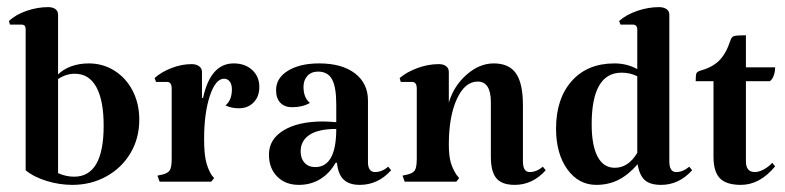

<svg xmlns="http://www.w3.org/2000/svg" viewBox="-20 -510 2203 539"><path d="M371 -174Q371 -122 346.5 -80.5Q322 -39 279 -15Q236 9 183 9Q147 9 111 -2Q75 -13 52 -32V-427Q52 -435 49 -438Q46 -441 39 -441H8L5 -451Q24 -469 54.5 -479.5Q85 -490 115 -490Q128 -490 135.5 -484.5Q143 -479 143 -469V-301Q158 -316 180.5 -324Q203 -332 229 -332Q269 -332 301.5 -311.5Q334 -291 352.5 -255Q371 -219 371 -174ZM271 -157Q271 -228 250.5 -265.5Q230 -303 190 -303Q165 -303 143 -288V-24Q165 -14 188 -14Q271 -14 271 -157Z M708 -266Q708 -239 692 -222.5Q676 -206 650 -206Q630 -206 613 -214Q631 -229 631 -259Q631 -273 625 -281Q619 -289 609 -289Q585 -289 569 -240.5Q553 -192 553 -120Q553 -83 557.5 -61Q562 -39 573 -20L581 -10L573 0H428L422 -17L436 -20Q452 -24 457 -32.5Q462 -41 462 -66V-261Q462 -280 449 -280H418L414 -291Q433 -308 461.5 -319Q490 -330 518 -330Q531 -330 539 -324Q547 -318 547 -308V-235H550Q571 -332 636 -332Q668 -332 688 -313.5Q708 -295 708 -266Z M800 -209Q779 -209 767 -221.5Q755 -234 755 -257Q755 -291 788.5 -311.5Q822 -332 876 -332Q940 -332 976.5 -304Q1013 -276 1013 -228V-55Q1013 -27 1033 -27Q1052 -27 1070 -42L1078 -32Q1041 9 990 9Q960 9 944.5 -6Q929 -21 926 -53H922Q906 -24 879.5 -7.5Q853 9 819 9Q781 9 758 -14.5Q735 -38 735 -76Q735 -119 776 -144Q817 -169 887 -169Q900 -169 924 -167V-217Q924 -266 912 -287.5Q900 -309 873 -309Q854 -309 843 -297Q832 -285 832 -266Q832 -236 850 -221Q829 -209 800 -209ZM924 -148Q874 -148 849 -131.5Q824 -115 824 -85Q824 -65 835 -53Q846 -41 865 -41Q924 -41 924 -148Z M1467 -27Q1486 -27 1504 -42L1512 -32Q1475 9 1425 9Q1389 9 1373.5 -9.5Q1358 -28 1358 -70V-223Q1358 -281 1321 -281Q1285 -281 1262.5 -232Q1240 -183 1240 -104Q1240 -74 1245 -55.5Q1250 -37 1261 -20L1269 -10L1261 0H1116L1110 -17L1124 -20Q1140 -24 1145 -32.5Q1150 -41 1150 -66V-261Q1150 -280 1137 -280H1105L1102 -291Q1122 -308 1152 -319Q1182 -330 1212 -330Q1225 -330 1232.5 -324Q1240 -318 1240 -308V-222Q1254 -269 1290 -300.5Q1326 -332 1366 -332Q1409 -332 1428.5 -304Q1448 -276 1448 -215V-57Q1448 -27 1467 -27Z M1923 -32Q1886 9 1836 9Q1805 9 1790 -4.5Q1775 -18 1770 -49Q1744 -19 1716 -5Q1688 9 1654 9Q1604 9 1572.5 -35Q1541 -79 1541 -149Q1541 -233 1585 -282.5Q1629 -332 1705 -332Q1740 -332 1769 -316V-427Q1769 -441 1756 -441H1722L1718 -451Q1738 -469 1769 -479.5Q1800 -490 1830 -490Q1843 -490 1851 -484.5Q1859 -479 1859 -469V-57Q1859 -27 1878 -27Q1897 -27 1915 -42ZM1769 -81V-296Q1749 -306 1725 -306Q1641 -306 1641 -161Q1641 -102 1657.5 -70.5Q1674 -39 1706 -39Q1744 -39 1769 -81Z M1983 -70V-282H1933Q1933 -299 1935 -304Q1937 -309 1947 -312Q1980 -321 1999 -340Q2018 -359 2030 -395Q2033 -406 2040 -408.5Q2047 -411 2074 -411V-321H2156Q2156 -308 2152 -297.5Q2148 -287 2141 -282H2074V-57Q2074 -27 2099 -27Q2110 -27 2123.5 -34Q2137 -41 2148 -53L2156 -43Q2113 9 2060 9Q2019 9 2001 -9.5Q1983 -28 1983 -70Z"/></svg>

Font: Katibeh
Style: Regular
Weight: 400
Designer: Arabic design by Kourosh Beigpour, Latin design by Eduardo Tunni, engineering by Lasse Fister
Version: Version 1.0010g